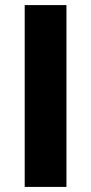

<svg xmlns="http://www.w3.org/2000/svg" viewBox="-20 -734 357 754"><path d="M77 0V-714H241V0Z"/></svg>

Font: Noto Sans SemiCondensed ExtraBold
Style: Regular
Weight: 800
Width: 4
Designer: Monotype Design Team
Foundry: Monotype Imaging Inc.
Version: Version 2.013; ttfautohint (v1.8.4.7-5d5b)